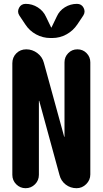

<svg xmlns="http://www.w3.org/2000/svg" viewBox="-20 -990 540 1010"><path d="M278.3 -902.3Q292 -933.6 321.3 -951.7Q350.6 -969.7 384.8 -969.7Q409.2 -969.7 419.9 -948.7Q430.7 -927.7 418 -908.2L386.7 -861.3Q364.3 -828.1 329.6 -809.1Q294.9 -790 254.9 -790H245.1Q205.1 -790 169.9 -809.1Q134.8 -828.1 113.3 -861.3L82 -908.2Q69.3 -927.7 80.1 -948.7Q90.8 -969.7 115.2 -969.7Q149.4 -969.7 178.7 -951.2Q208 -932.6 221.7 -902.3L249 -845.7Q249 -844.7 250 -844.7Q251 -844.7 251 -845.7ZM455.1 -662.1V-72.3Q455.1 -43 433.6 -21.5Q412.1 0 382.8 0Q350.6 0 325.7 -19Q300.8 -38.1 293 -69.3L186.5 -459Q186.5 -460 185.5 -460Q184.6 -460 184.6 -459V-70.3Q184.6 -41 164.1 -20.5Q143.6 0 114.7 0Q85.9 0 65.4 -20.5Q44.9 -41 44.9 -70.3V-657.2Q44.9 -688.5 65.9 -709.5Q86.9 -730.5 118.2 -730.5Q150.4 -730.5 176.8 -710.4Q203.1 -690.4 210.9 -659.2L317.4 -271.5Q317.4 -270.5 318.4 -270Q319.3 -269.5 319.3 -271.5V-662.1Q319.3 -690.4 338.9 -710.4Q358.4 -730.5 387.2 -730.5Q416 -730.5 435.5 -710.4Q455.1 -690.4 455.1 -662.1Z"/></svg>

Font: Rounded-X Mgen+ 1m bold
Style: Bold
Weight: 700
Designer: [Source Han Sans]
Ryoko NISHIZUKA  (kana & ideographs); Paul D. Hunt (Latin, Greek & Cyrillic); Wenlong ZHANG  (bopomofo
Version: Version 1.059.20150602